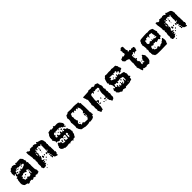

<svg xmlns="http://www.w3.org/2000/svg" viewBox="496 -2491 4441 4441"><g transform="rotate(-45 2717.0 -270.5)"><path d="M398 -185Q382 -202 376 -202Q375 -202 363 -198Q351 -193 354 -186Q356 -181 351.5 -172.5Q347 -164 342 -164Q337 -164 322 -177Q304 -191 275 -192H261Q244 -192 241 -183Q240 -174 229 -174Q220 -174 213 -175Q208 -176 201 -176Q184 -176 184 -170Q184 -165 191 -161Q197 -156 197 -150Q197 -132 169 -125Q159 -122 158 -120L162 -119Q173 -119 173 -110Q173 -106 181.5 -89Q190 -72 190 -66Q190 -52 202 -52Q208 -52 214 -55Q224 -60 232 -52Q240 -44 246 -44.5Q252 -45 252 -53Q252 -61 260.5 -66.5Q269 -72 280 -72Q281 -72 283.5 -71.5Q286 -71 287 -71Q302 -68 301 -62Q301 -58 294 -56Q287 -52 287 -48Q287 -45 306 -45H319Q350 -47 360.5 -58Q371 -69 371 -97Q371 -123 379 -129Q384 -132 386 -132Q395 -132 395 -110Q395 -101 394 -96Q391 -69 396 -69Q398 -69 402 -68Q406 -67 407 -67Q413 -67 414 -116L416 -166ZM227 -387Q227 -397 222 -397Q217 -397 214.5 -389.5Q212 -382 215 -377Q218 -374 205 -359Q197 -349 193.5 -348.5Q190 -348 186 -354Q181 -362 175 -362Q168 -362 168 -343Q168 -323 157 -316Q144 -308 144 -284Q144 -263 156 -263Q161 -263 171 -268Q184 -275 190 -266Q196 -257 203 -257Q213 -257 213 -270Q213 -283 230 -290Q243 -295 249 -295Q261 -295 261 -283Q261 -282 260.5 -280.5Q260 -279 260 -278Q258 -271 258 -269Q259 -267 265 -275Q272 -284 272 -296Q272 -304 280 -310.5Q288 -317 299 -317Q306 -317 306 -310Q306 -307 304 -299.5Q302 -292 302 -289Q302 -284 307 -284Q312 -284 329 -293Q347 -302 354 -300Q362 -298 371 -307Q381 -317 396 -317Q411 -317 416 -333Q421 -348 421 -355Q421 -359 405 -363.5Q389 -368 376 -368Q368 -368 366 -367Q359 -363 349 -369Q338 -376 320 -376Q307 -376 295 -371Q285 -365 278 -376Q272 -386 262 -386Q253 -386 245 -379Q227 -366 227 -387ZM378 -395Q374 -402 361 -402Q351 -402 351 -397Q351 -393 360.5 -388Q370 -383 375 -385Q380 -387 378 -395ZM179 -488Q183 -494 193 -494Q199 -494 212 -491Q225 -488 230 -488Q250 -485 264 -471Q277 -458 282 -458Q286 -458 286 -469Q286 -471 286 -474Q286 -484 287.5 -486.5Q289 -489 298 -490Q314 -492 322 -484Q332 -476 341 -481Q351 -487 398 -487L445 -488L471 -461Q487 -444 491 -436.5Q495 -429 495 -414V-400Q495 -394 503.5 -383Q512 -372 512 -366Q512 -363 511 -361Q499 -328 499 -320Q499 -312 511 -312Q528 -312 520 -290Q516 -276 516 -262Q516 -244 520 -240Q525 -235 520 -216Q518 -208 518 -182Q518 -144 522 -91Q524 -67 535 -50Q545 -35 545 -18Q545 -4 539 -3Q534 -1 536 4Q538 9 541 16Q544 23 543 24Q540 27 520.5 34Q501 41 495 41Q490 41 482 46Q478 50 467 45Q456 40 456 35Q456 32 441 34Q431 35 428.5 38.5Q426 42 426 51Q426 63 424 63Q422 63 414 58Q402 51 395 53Q387 55 381 47Q375 40 368 40Q359 40 349 50Q338 61 321 63Q310 65 306 63Q302 61 298 52Q292 38 281 42Q269 46 251 46Q231 46 225 56Q217 67 199 66Q170 65 170 46Q170 40 160.5 36.5Q151 33 112 26Q103 25 95.5 20Q88 15 85 11Q82 7 76 -2.5Q70 -12 67 -16Q54 -35 54 -77Q54 -89 56 -93Q61 -106 61 -132Q61 -163 67 -169Q77 -181 77 -206Q77 -214 74 -216Q62 -223 75 -227Q79 -228 85 -228Q111 -228 111 -242Q111 -250 102 -264Q96 -274 107 -281Q118 -288 118 -296Q118 -302 125 -302Q131 -302 118 -312L107 -317Q103 -317 95 -307Q86 -298 80 -298Q73 -298 71 -306Q69 -314 74 -320Q79 -326 74 -340Q69 -350 69 -365Q69 -384 77 -399Q86 -417 80 -427Q76 -433 77 -434.5Q78 -436 86 -436Q98 -436 98 -440Q98 -444 110 -450Q122 -455 124 -467Q125 -475 129.5 -477Q134 -479 150 -479Q174 -479 179 -488ZM218 -349Q217 -355 221 -356Q225 -357 241 -356Q265 -355 265 -347Q265 -340 242 -340Q219 -340 218 -349ZM340 -354Q345 -359 353 -357Q361 -355 361 -348Q361 -340 354 -333.5Q347 -327 342 -330Q338 -332 337 -341Q336 -350 340 -354ZM166 -314Q169 -317 179 -317Q196 -317 203 -310Q207 -304 207 -302Q207 -293 182 -293Q163 -293 163 -301Q163 -312 166 -314ZM387 -150Q386 -159 396 -159Q406 -159 406 -148Q406 -142 401.5 -140Q397 -138 392.5 -141Q388 -144 387 -150ZM270 -145Q275 -150 280 -150Q285 -150 289.5 -145.5Q294 -141 294 -136Q294 -125 278 -125H275Q265 -126 263.5 -132Q262 -138 270 -145ZM210 -114Q213 -119 222 -119Q235 -119 239 -110Q240 -108 240 -105Q240 -97 229 -97Q222 -97 215.5 -101Q209 -105 209 -110Q209 -112 210 -114Z M1015 -18Q1002 -5 1022 -5Q1035 -5 1035 -12Q1035 -19 1027.5 -21Q1020 -23 1015 -18ZM801 -260Q799 -261 799 -268Q799 -271 800 -280Q801 -289 801 -293Q801 -303 796 -303Q780 -303 780 -283Q780 -273 782 -266Q788 -241 793 -241Q796 -241 801 -248Q806 -257 801 -260ZM865 -486Q870 -494 879 -494Q882 -494 893 -491.5Q904 -489 910 -489Q927 -487 934 -477Q942 -466 958 -466Q970 -466 972 -468.5Q974 -471 972 -479Q972 -480 971.5 -482Q971 -484 971 -485Q971 -494 980 -494Q986 -494 992 -490.5Q998 -487 998 -483Q998 -482 997.5 -482Q997 -482 997 -481Q996 -479 1000 -477L1007 -476Q1020 -476 1022 -472Q1024 -468 1044 -464Q1069 -460 1090 -449.5Q1111 -439 1115 -428Q1116 -426 1121 -415.5Q1126 -405 1129.5 -395.5Q1133 -386 1133 -379Q1133 -378 1132.5 -376.5Q1132 -375 1132 -374Q1130 -366 1137 -352Q1143 -342 1143 -338.5Q1143 -335 1136 -330Q1130 -326 1130 -321Q1130 -319 1132.5 -313Q1135 -307 1135 -304Q1135 -300 1132 -296Q1127 -287 1135 -282Q1147 -275 1143 -266Q1142 -263 1137 -263Q1130 -263 1128.5 -256.5Q1127 -250 1133 -242Q1139 -234 1134 -224Q1128 -213 1136 -195Q1144 -177 1139 -169Q1138 -168 1138 -156Q1138 -145 1139.5 -113.5Q1141 -82 1141 -73Q1141 -64 1140 -63Q1129 -40 1144 -37Q1152 -35 1153.5 -25.5Q1155 -16 1148 -12Q1146 -11 1146 -4Q1146 -1 1146.5 4.5Q1147 10 1147 12Q1147 20 1142 20Q1139 20 1130.5 26Q1122 32 1122 37Q1122 40 1127 42Q1135 44 1133 56Q1131 69 1116 69Q1106 69 1097 63Q1081 54 1066 51Q1054 49 1050.5 45Q1047 41 1046 32Q1045 12 1035 12Q1032 12 1025 17Q1016 26 1006 24Q996 22 996 6Q996 -2 1000 -5Q1006 -8 995 -20Q985 -32 985 -38Q985 -48 997 -48Q1003 -48 1011 -43Q1023 -35 1029 -39Q1036 -44 1031.5 -51.5Q1027 -59 1017 -59Q1005 -59 1005 -64Q1005 -69 995 -71Q986 -74 986 -78Q986 -87 1005 -87Q1022 -87 1024 -96Q1026 -104 1019 -104Q1011 -104 1002 -111Q993 -118 999 -128Q1004 -137 999 -140Q998 -140 998 -140L996 -141Q990 -141 983 -135Q976 -129 974 -122Q971 -116 968 -116Q958 -116 956 -146Q955 -169 964 -169Q972 -169 984 -161Q995 -153 995 -159Q995 -165 1007 -163Q1020 -160 1032 -175Q1044 -190 1044 -194Q1044 -198 1038 -200Q1030 -202 1028 -192Q1026 -182 1016.5 -184Q1007 -186 1009 -196Q1013 -231 1017 -238Q1020 -242 1015 -251Q1010 -260 1012 -263Q1016 -271 1016 -325Q1016 -342 1015 -345Q1010 -367 1022 -367Q1038 -367 1024 -381Q1018 -387 1013 -387Q1005 -387 999 -375Q994 -363 984 -364Q978 -364 979 -371Q981 -377 976 -377Q974 -377 963.5 -385.5Q953 -394 949 -394Q947 -394 945 -392Q942 -386 923 -388H919Q906 -388 892 -383Q878 -378 878 -373Q878 -372 880 -370Q885 -368 885 -352Q885 -338 881 -335Q880 -334 877.5 -336Q875 -338 872.5 -342Q870 -346 868 -351Q853 -386 845 -386Q844 -386 836 -382Q828 -378 841 -365Q849 -355 849 -348Q849 -337 835 -337Q787 -337 787 -330Q787 -314 803 -325Q812 -331 822 -327Q830 -322 828 -303Q825 -284 832 -275Q839 -267 828 -259Q817 -252 822 -243Q824 -237 824 -234Q824 -226 819.5 -219.5Q815 -213 809 -213Q801 -213 799 -208Q797 -205 802 -204H812Q829 -205 830 -197Q832 -187 825 -180Q817 -172 815 -154Q814 -143 811.5 -139.5Q809 -136 801 -136Q788 -136 788 -117Q788 -94 806 -94Q815 -94 829 -82L844 -70L831 -69Q818 -69 812 -63Q806 -57 796 -63Q777 -74 777 -59Q777 -54 794 -54Q814 -54 814 -41Q814 -35 811 -29Q806 -20 795 -23Q794 -23 792 -23.5Q790 -24 789 -24Q779 -24 779 -17Q779 -6 797 -4Q809 -2 809 8Q809 17 795 16H790Q767 16 767 37Q767 46 749 52.5Q731 59 709 59Q685 59 676 51Q667 44 667 29Q667 14 658 7Q651 1 651 -1.5Q651 -4 658 -9Q667 -14 667 -26Q667 -34 666 -39Q663 -60 663 -80Q663 -116 672 -137Q676 -146 676 -155Q676 -162 673 -173Q669 -189 669 -191Q669 -200 674 -207Q682 -223 682 -227Q682 -233 674 -233Q670 -233 669 -235.5Q668 -238 669 -241.5Q670 -245 669.5 -249.5Q669 -254 667 -256Q662 -263 665 -271Q671 -284 671 -295Q671 -304 668 -305Q662 -307 666 -322V-328Q666 -336 662.5 -345.5Q659 -355 659 -362V-367Q661 -382 657 -386Q650 -393 650 -442Q650 -474 651 -482Q652 -490 657 -490Q658 -490 666 -488Q674 -486 682 -486Q695 -486 700 -475Q707 -457 732 -457Q758 -457 762 -476Q765 -490 777 -490Q784 -490 795 -484Q808 -475 814 -483Q820 -491 828 -491Q835 -491 841 -484Q852 -470 865 -486ZM919 -360Q923 -368 930 -366Q938 -364 938 -348Q938 -336 932 -334H930Q926 -334 922 -340.5Q918 -347 918 -354Q918 -358 919 -360ZM909 -302Q910 -315 913 -318.5Q916 -322 923 -321Q930 -320 931.5 -317Q933 -314 932 -303Q928 -273 915 -273Q913 -273 911 -275Q907 -279 909 -302ZM908 -246Q910 -254 918 -248Q925 -242 920 -235Q917 -231 913 -231.5Q909 -232 907.5 -236Q906 -240 908 -246ZM841 -145Q838 -151 838 -155Q838 -163 843.5 -168.5Q849 -174 856 -174Q869 -174 875 -158Q878 -149 878 -139Q878 -119 869 -119Q861 -119 852 -116Q844 -114 843 -115.5Q842 -117 843 -124Q845 -138 841 -145ZM899 -152Q899 -153 900.5 -157.5Q902 -162 902.5 -163.5Q903 -165 905 -167.5Q907 -170 909.5 -170.5Q912 -171 916 -170Q928 -167 928 -160Q928 -156 920 -146Q908 -134 903 -139Q897 -145 899 -152ZM891 -90Q897 -99 906 -99Q916 -99 916 -90Q916 -81 910 -75Q905 -70 895.5 -70Q886 -70 886 -75Q886 -78 891 -90ZM850 -52Q856 -58 858 -58Q860 -58 865 -52Q875 -38 862 -30Q853 -25 847 -31Q837 -41 850 -52ZM803 59Q800 62 794 62Q788 62 785 59Q782 56 784 53Q786 50 794 50Q802 50 804 53Q806 56 803 59ZM737 102Q737 89 747 89Q757 89 756 100Q755 113 745 113Q737 113 737 102Z M1645 -128Q1642 -143 1638 -148Q1634 -153 1625 -153Q1619 -153 1607 -150Q1600 -148 1598 -133.5Q1596 -119 1596 -65Q1596 -44 1597 -39.5Q1598 -35 1604 -35H1608Q1621 -36 1622 -53Q1623 -63 1625 -65.5Q1627 -68 1632 -67Q1644 -64 1649 -74Q1652 -80 1646 -82Q1644 -82 1633.5 -82Q1623 -82 1619 -86Q1617 -88 1617 -91Q1617 -100 1637 -106Q1644 -108 1645.5 -112Q1647 -116 1645 -128ZM1305 -203Q1305 -209 1295.5 -217.5Q1286 -226 1286 -233Q1286 -243 1278 -243Q1271 -243 1271 -253Q1271 -264 1278 -266Q1284 -268 1285 -276.5Q1286 -285 1280 -291Q1275 -296 1281 -306Q1287 -316 1282 -329Q1276 -342 1286 -348Q1296 -353 1293 -367Q1291 -382 1298 -385Q1306 -390 1320.5 -411Q1335 -432 1337 -443Q1339 -451 1342.5 -453.5Q1346 -456 1356 -456Q1381 -456 1416 -469Q1425 -474 1427 -462Q1430 -449 1458 -449Q1467 -449 1472 -452Q1479 -456 1491 -453Q1504 -450 1504 -460Q1504 -472 1507 -473Q1511 -478 1521 -476Q1531 -474 1532 -467Q1535 -456 1562 -455H1574Q1585 -455 1597 -456.5Q1609 -458 1615 -458Q1628 -458 1647 -453Q1669 -447 1677.5 -440.5Q1686 -434 1707 -407Q1727 -382 1731.5 -372Q1736 -362 1736 -346Q1736 -307 1714 -307Q1702 -307 1711 -299Q1714 -295 1721 -292Q1735 -285 1735 -279Q1735 -274 1722 -271Q1717 -270 1710 -270Q1697 -270 1697 -284Q1697 -296 1689 -296Q1648 -300 1648 -315Q1648 -324 1643.5 -330Q1639 -336 1633 -336Q1630 -336 1627 -333Q1613 -319 1613 -336Q1613 -343 1604.5 -349Q1596 -355 1588 -355Q1583 -355 1580 -352Q1578 -350 1573 -350Q1568 -350 1557.5 -352.5Q1547 -355 1543 -355Q1539 -355 1538 -354Q1532 -350 1472 -350Q1431 -350 1422.5 -349Q1414 -348 1414 -342Q1414 -329 1408 -327Q1406 -326 1402 -326Q1387 -324 1387 -318Q1387 -312 1400 -308Q1415 -303 1415 -295Q1415 -289 1404 -287Q1392 -286 1394 -277Q1396 -268 1390 -268Q1385 -268 1385 -259Q1385 -247 1393 -237Q1400 -228 1416 -228Q1425 -228 1427 -231Q1429 -234 1429 -248Q1429 -262 1431.5 -265Q1434 -268 1447 -268Q1460 -268 1462 -266Q1464 -264 1462 -254Q1461 -251 1461 -246Q1461 -229 1498 -229Q1515 -229 1519 -230Q1523 -231 1523 -237V-243Q1521 -258 1533 -270Q1555 -293 1553 -277Q1552 -273 1558 -249Q1564 -228 1573 -228Q1581 -228 1587 -243Q1593 -258 1600 -258Q1606 -258 1606 -249Q1606 -248 1605.5 -246Q1605 -244 1605 -243Q1602 -228 1611 -227Q1614 -226 1620 -226Q1637 -226 1637 -238Q1637 -246 1629 -251Q1623 -255 1623 -259Q1623 -267 1642 -267H1648Q1665 -266 1670 -250Q1676 -232 1681.5 -227.5Q1687 -223 1703 -223Q1716 -223 1719.5 -220Q1723 -217 1723 -207V-200Q1723 -187 1731 -181Q1750 -162 1750 -130Q1750 -128 1749.5 -125Q1749 -122 1749 -121Q1746 -103 1755 -97Q1764 -90 1756 -81Q1749 -73 1743 -54.5Q1737 -36 1737 -23Q1737 -22 1737.5 -20Q1738 -18 1738 -17Q1741 -4 1729 0Q1717 5 1717 15Q1717 24 1704 43Q1691 59 1683 59Q1682 59 1680 58.5Q1678 58 1677 58Q1674 57 1667 57Q1640 57 1633 77Q1629 89 1623 89Q1618 89 1612 77Q1608 69 1602.5 66.5Q1597 64 1581 64H1564Q1542 64 1533 75Q1517 94 1511 74Q1507 63 1492 67Q1469 72 1457 72Q1438 72 1428 77Q1426 78 1420 78Q1416 78 1405.5 76Q1395 74 1390 74Q1387 74 1381 76Q1370 81 1356 65Q1343 50 1335 50Q1331 50 1328 55Q1324 61 1317.5 59.5Q1311 58 1309 50Q1307 39 1297 37Q1287 33 1279 21.5Q1271 10 1271 -2Q1271 -18 1265 -24Q1259 -32 1264 -33Q1268 -34 1279 -41Q1288 -48 1282 -61Q1278 -70 1279 -73Q1280 -76 1289 -79Q1301 -84 1299 -91Q1297 -96 1304 -110Q1311 -124 1328 -124Q1341 -124 1349 -117Q1357 -110 1357 -100Q1357 -99 1356.5 -97Q1356 -95 1356 -94Q1353 -84 1360 -85Q1365 -87 1370 -92Q1376 -100 1382 -100Q1396 -100 1396 -67Q1396 -46 1399 -41Q1403 -36 1437 -32Q1461 -30 1462 -30Q1473 -30 1476 -37Q1480 -46 1471 -55Q1463 -64 1473 -76Q1486 -94 1492 -88L1494 -82Q1494 -74 1498 -74Q1505 -74 1505.5 -65.5Q1506 -57 1499 -55Q1491 -52 1491 -49Q1491 -41 1531 -39L1566 -37V-57Q1566 -76 1572 -88Q1576 -95 1576 -109Q1576 -120 1575 -126Q1571 -153 1562 -153Q1560 -153 1550.5 -151Q1541 -149 1533 -149Q1520 -149 1515.5 -145.5Q1511 -142 1504 -126Q1495 -104 1487 -104Q1485 -104 1485 -108Q1485 -113 1486 -116Q1489 -128 1479 -131Q1469 -133 1469 -143Q1469 -151 1437 -151Q1407 -151 1407 -146Q1407 -139 1401 -135Q1397 -133 1392 -133Q1381 -133 1369 -138.5Q1357 -144 1356 -150Q1354 -160 1330 -156Q1325 -155 1317 -155Q1303 -155 1303 -161Q1303 -164 1308 -168Q1312 -171 1313.5 -177Q1315 -183 1314 -188Q1313 -193 1310 -193Q1305 -193 1305 -203ZM1541 -329Q1541 -339 1557 -339Q1568 -339 1568 -329Q1568 -323 1554.5 -322.5Q1541 -322 1541 -329ZM1450 -330Q1455 -337 1462 -337Q1469 -337 1469 -330Q1469 -324 1463 -321.5Q1457 -319 1450 -321Q1444 -322 1450 -330ZM1585 -297Q1584 -300 1586.5 -302.5Q1589 -305 1593.5 -307Q1598 -309 1601.5 -310Q1605 -311 1607 -312Q1611 -310 1615 -309Q1620 -307 1622 -302Q1624 -297 1622 -292.5Q1620 -288 1616 -288Q1610 -288 1606 -280Q1604 -272 1599 -273Q1594 -274 1591 -282Q1590 -284 1587.5 -290Q1585 -296 1585 -297ZM1492 -299Q1493 -302 1507 -302Q1518 -302 1518 -295Q1518 -286 1502 -284Q1492 -283 1489 -288Q1486 -293 1492 -299ZM1426 -111Q1442 -122 1451 -108Q1455 -100 1445 -90Q1434 -79 1434 -65Q1434 -46 1427 -46Q1424 -46 1422 -50Q1417 -57 1417 -80V-90Q1417 -105 1426 -111ZM1521 -112Q1536 -122 1544 -111Q1550 -104 1546 -99Q1542 -94 1531 -94Q1515 -94 1515 -103Q1515 -108 1521 -112Z M2077 -374V-390H2044Q2017 -390 2012 -388Q2007 -386 2007 -376Q2007 -366 2001 -358Q1994 -351 1988 -333Q1982 -317 1990 -308Q1996 -300 1996 -293Q1996 -286 1993 -273Q1990 -261 1990 -250Q1990 -231 1998 -220Q2001 -215 2001 -210Q2001 -208 2000.5 -203Q2000 -198 2000 -196Q2000 -188 2007 -184Q2017 -178 2017 -168Q2017 -152 2002 -149Q1994 -148 1989 -136Q1984 -124 1982 -122Q1978 -116 1978 -101Q1978 -83 1990 -81Q2012 -76 2012 -50Q2012 -40 2018 -37Q2024 -34 2031 -41Q2051 -57 2073 -57Q2074 -57 2076 -56H2077Q2082 -54 2082 -43Q2082 -35 2086 -32.5Q2090 -30 2105 -28Q2144 -25 2169 -25H2211V-40Q2211 -55 2226 -60Q2240 -65 2240 -70Q2240 -74 2230 -79Q2220 -84 2222.5 -90.5Q2225 -97 2236 -97Q2244 -97 2246.5 -101Q2249 -105 2249 -120Q2250 -135 2248 -139.5Q2246 -144 2241 -143Q2233 -141 2235 -132Q2237 -124 2228.5 -120.5Q2220 -117 2214 -123Q2208 -128 2214 -134Q2219 -139 2217 -156Q2217 -157 2216.5 -159.5Q2216 -162 2216 -163Q2216 -177 2225 -177Q2228 -177 2235 -172Q2251 -157 2251 -174Q2251 -184 2236 -189Q2220 -195 2220 -207Q2220 -213 2226 -213Q2227 -213 2230 -212H2231Q2240 -212 2249.5 -230Q2259 -248 2259 -263Q2259 -269 2258 -272Q2255 -287 2255 -295Q2255 -302 2256 -305Q2257 -309 2257 -317Q2257 -328 2250 -339Q2239 -356 2233 -376Q2232 -382 2226 -382Q2221 -382 2217 -377.5Q2213 -373 2213 -367Q2213 -354 2204 -353Q2201 -353 2199 -353Q2197 -353 2196.5 -355Q2196 -357 2196 -358.5Q2196 -360 2196.5 -363.5Q2197 -367 2197 -369Q2197 -387 2179 -387Q2165 -387 2161 -372Q2158 -359 2150 -359Q2142 -359 2135 -372Q2126 -387 2119 -387H2108Q2104 -387 2100 -373Q2097 -357 2087 -357Q2077 -357 2077 -374ZM1965 -453Q1974 -468 1995 -468Q2003 -468 2007 -467Q2021 -463 2097 -463Q2152 -463 2154 -466Q2156 -468 2173 -468H2185Q2233 -465 2244 -465Q2260 -465 2271 -461.5Q2282 -458 2289 -458Q2290 -458 2294 -458.5Q2298 -459 2300 -459Q2310 -461 2312 -461Q2320 -461 2323 -446Q2326 -433 2327 -428Q2328 -423 2330 -418.5Q2332 -414 2334 -413Q2336 -412 2340 -412Q2349 -412 2352 -404.5Q2355 -397 2350 -390Q2347 -387 2347 -378Q2347 -369 2350 -354Q2355 -327 2355 -275V-203Q2356 -188 2356 -167Q2356 -156 2354.5 -143.5Q2353 -131 2353 -127Q2353 -115 2360 -96Q2366 -81 2366 -75Q2366 -70 2363 -64Q2358 -54 2364 -45Q2370 -36 2370 -30Q2370 -20 2355 -20Q2343 -20 2337.5 -14.5Q2332 -9 2331 5Q2328 30 2310 30Q2299 30 2292 39Q2285 49 2271 47H2267Q2253 47 2233 52Q2216 57 2212 57Q2207 57 2204 52Q2201 45 2186 45Q2177 45 2174 49Q2172 53 2147 57Q2122 61 2099 61Q2092 61 2075.5 60.5Q2059 60 2053 60Q2032 60 2025 55Q2019 49 1978 45Q1955 42 1945 39Q1935 36 1932 33.5Q1929 31 1922.5 21.5Q1916 12 1908 3Q1889 -19 1886 -39Q1884 -59 1878 -59Q1875 -59 1874 -64Q1873 -69 1874.5 -74.5Q1876 -80 1879 -82Q1882 -84 1882 -107Q1882 -122 1881 -146Q1880 -170 1878.5 -188.5Q1877 -207 1877 -208Q1877 -217 1874 -227Q1871 -237 1871 -241Q1871 -249 1877 -259Q1890 -283 1890 -326Q1890 -349 1885 -358Q1880 -368 1880 -372Q1880 -379 1893 -399Q1906 -420 1909 -428Q1913 -437 1917 -439.5Q1921 -442 1935 -442Q1958 -442 1965 -453ZM2008 -103Q2007 -110 2008.5 -112Q2010 -114 2018 -113Q2030 -112 2030 -101Q2030 -92 2020 -92Q2010 -92 2008 -103Z M2675 -481Q2677 -486 2685 -486Q2691 -486 2726 -481Q2736 -479 2750 -479Q2760 -479 2762 -481Q2767 -486 2788 -486Q2808 -486 2814 -473Q2819 -462 2829 -462Q2837 -462 2843 -463Q2862 -465 2874 -474Q2880 -480 2885 -480Q2887 -480 2905 -472Q2927 -461 2940 -459Q2959 -455 2959 -411Q2959 -398 2969 -378Q2981 -356 2981 -330Q2981 -314 2975 -305Q2971 -300 2971 -284Q2971 -250 2982 -245Q2988 -243 2988 -234Q2988 -225 2983 -220Q2976 -213 2976 -195Q2976 -179 2982 -170Q2987 -162 2987 -156Q2987 -155 2983 -139Q2980 -128 2980 -122Q2980 -116 2985 -99Q2990 -87 2990 -78Q2990 -71 2985 -61Q2979 -47 2979 -30Q2979 -18 2980 -10Q2981 -2 2981 10Q2981 26 2975 30Q2972 32 2964 46Q2956 60 2947 60Q2935 60 2927 68Q2921 74 2915 74Q2903 74 2896 50Q2889 27 2874 15Q2862 5 2861 2Q2860 -1 2866 -7Q2871 -11 2871 -17Q2871 -22 2866 -26Q2861 -30 2856 -30Q2847 -30 2852 -40Q2857 -48 2864 -49Q2874 -50 2874 -60Q2874 -66 2871.5 -67.5Q2869 -69 2858 -69H2841H2838Q2822 -69 2809 -75Q2796 -81 2796 -88Q2796 -99 2815 -99Q2822 -99 2826 -95Q2832 -89 2841 -89Q2862 -89 2862 -105Q2862 -109 2859 -115Q2852 -126 2859 -127Q2864 -128 2864 -152Q2864 -174 2860 -185Q2858 -191 2858 -201Q2858 -263 2871 -291Q2875 -300 2873 -310Q2870 -316 2883 -326Q2896 -335 2892 -353Q2890 -369 2883.5 -375.5Q2877 -382 2864 -382Q2863 -382 2859.5 -381.5Q2856 -381 2854 -381Q2852 -381 2847.5 -380.5Q2843 -380 2841 -380Q2828 -380 2822 -383Q2810 -388 2801 -381Q2791 -373 2781 -373Q2771 -373 2765 -380Q2759 -387 2753 -387Q2745 -387 2742 -373Q2740 -363 2732.5 -353Q2725 -343 2720 -343Q2718 -343 2717 -344Q2713 -348 2713 -366V-385L2693 -383Q2677 -383 2665 -377Q2658 -373 2650.5 -358Q2643 -343 2643 -333Q2643 -331 2643.5 -328Q2644 -325 2644 -322Q2644 -309 2633 -230Q2632 -225 2632 -215Q2632 -179 2657 -179Q2669 -179 2681 -174Q2690 -168 2690 -156Q2690 -145 2681 -139Q2671 -135 2669 -124Q2666 -114 2652 -114Q2641 -114 2641 -121Q2641 -128 2646 -131Q2648 -133 2648 -137Q2648 -145 2643 -158.5Q2638 -172 2634 -172Q2627 -172 2627 -142Q2627 -125 2631 -121Q2636 -115 2631 -112Q2626 -109 2628 -96Q2632 -85 2625 -74Q2619 -64 2625 -60Q2628 -58 2628 -46Q2628 -15 2617 16Q2611 32 2611 45Q2611 63 2596 63Q2591 63 2588 62Q2578 60 2567 69Q2555 79 2551 79Q2544 79 2535 63Q2524 45 2523 31Q2523 26 2510 11Q2498 -4 2505 -10Q2512 -16 2512 -36Q2512 -55 2506 -75Q2501 -95 2507 -105Q2510 -111 2510 -127Q2510 -164 2499 -186Q2492 -200 2502 -209Q2509 -216 2509 -229Q2509 -245 2514 -288Q2520 -327 2520 -337Q2520 -345 2512 -355Q2503 -366 2503 -375Q2505 -385 2494 -407Q2479 -439 2479 -448Q2479 -459 2494 -461.5Q2509 -464 2558 -464Q2670 -464 2675 -481ZM2817 -321Q2820 -326 2828 -326.5Q2836 -327 2844 -323Q2850 -319 2847.5 -311Q2845 -303 2838 -303Q2830 -303 2822 -310Q2814 -317 2817 -321ZM2754 -169Q2775 -181 2775 -166Q2775 -157 2770 -149.5Q2765 -142 2760 -142H2758Q2748 -145 2748 -158Q2748 -166 2754 -169ZM2650 -91Q2660 -96 2669 -96Q2690 -96 2690 -82Q2690 -79 2689 -77Q2686 -70 2677 -70Q2673 -70 2663.5 -72Q2654 -74 2650 -74Q2636 -74 2636 -79Q2636 -84 2650 -91ZM2747 -57Q2749 -63 2751.5 -63.5Q2754 -64 2762 -61Q2770 -58 2770 -48Q2770 -35 2760 -35Q2752 -35 2748 -42Q2744 -49 2747 -57ZM2803 -47Q2804 -51 2805 -52.5Q2806 -54 2808 -54Q2810 -54 2812.5 -53.5Q2815 -53 2820 -50Q2830 -44 2830 -39Q2830 -30 2815 -30Q2804 -30 2801.5 -33Q2799 -36 2803 -47Z M3482 23Q3487 23 3488.5 11.5Q3490 0 3482 0Q3474 0 3476 11.5Q3478 23 3482 23ZM3325 -156Q3313 -163 3304 -156Q3299 -152 3299 -148Q3299 -146 3302 -141Q3305 -136 3305 -134Q3305 -130 3299 -126Q3284 -115 3276 -126Q3270 -133 3276 -140Q3279 -144 3279 -147Q3279 -151 3267 -151Q3262 -151 3248 -150Q3234 -149 3229 -149Q3218 -149 3215 -153Q3211 -159 3204 -159Q3197 -159 3200 -146Q3203 -134 3193 -120Q3186 -110 3186 -106Q3186 -102 3192 -92Q3200 -77 3211 -75Q3219 -74 3221.5 -78.5Q3224 -83 3217 -87Q3209 -91 3221 -100Q3226 -104 3232 -104Q3239 -104 3244.5 -99Q3250 -94 3250 -88Q3250 -85 3248 -83Q3241 -72 3241 -56Q3241 -43 3246 -42Q3256 -38 3261.5 -39.5Q3267 -41 3266 -48V-54Q3266 -63 3269 -66Q3272 -69 3281 -69Q3294 -69 3295 -66.5Q3296 -64 3290 -54Q3287 -50 3287 -46Q3287 -39 3305 -33Q3312 -31 3314.5 -33Q3317 -35 3319 -43Q3320 -52 3324 -63Q3326 -69 3336 -69Q3350 -69 3353 -61Q3355 -55 3357 -55Q3359 -55 3365 -61Q3375 -69 3385 -69Q3395 -69 3395 -62Q3395 -55 3388 -50Q3381 -45 3372 -45H3368Q3362 -46 3359.5 -46.5Q3357 -47 3356.5 -45.5Q3356 -44 3357 -41.5Q3358 -39 3361 -34Q3366 -25 3375 -25Q3381 -25 3398 -31Q3415 -36 3421 -59Q3427 -83 3427 -89Q3427 -94 3436 -101Q3445 -106 3453 -98Q3458 -93 3458 -91Q3458 -89 3451 -85Q3444 -81 3443.5 -76.5Q3443 -72 3448 -58Q3454 -37 3460 -37Q3468 -37 3471 -69Q3473 -91 3473 -104Q3473 -108 3472.5 -115.5Q3472 -123 3472 -125Q3470 -141 3468 -144.5Q3466 -148 3459 -148H3453Q3438 -146 3433 -153Q3427 -160 3395 -160Q3366 -160 3352 -154Q3338 -148 3325 -156ZM3128 -368Q3127 -373 3135 -387.5Q3143 -402 3143 -404Q3142 -416 3157 -422Q3173 -428 3175 -436Q3177 -444 3187 -451Q3197 -458 3205 -458Q3208 -458 3210 -457Q3220 -452 3252 -452Q3277 -452 3295 -456Q3299 -458 3316 -458Q3336 -458 3346 -456Q3370 -454 3373 -454Q3386 -454 3392 -459Q3403 -466 3410 -463Q3435 -453 3484 -453Q3486 -453 3488 -454H3491Q3498 -457 3515 -454Q3527 -452 3531 -448.5Q3535 -445 3537 -437Q3541 -424 3551 -416Q3561 -408 3560 -388V-382Q3560 -366 3568 -358Q3577 -349 3581 -328Q3582 -322 3582 -315Q3582 -307 3570 -300Q3556 -293 3544 -293Q3534 -293 3529 -280Q3526 -268 3519 -268Q3518 -268 3514 -267.5Q3510 -267 3504 -266Q3498 -265 3494 -265Q3480 -263 3477.5 -264.5Q3475 -266 3475 -275Q3475 -289 3482 -291Q3489 -294 3489 -305Q3489 -317 3482 -320Q3481 -321 3478 -321Q3473 -321 3460.5 -315Q3448 -309 3444 -309H3442Q3436 -312 3436 -320Q3436 -332 3445 -338Q3452 -342 3451 -344.5Q3450 -347 3441 -355L3428 -366L3414 -356Q3400 -345 3389 -352Q3374 -358 3363 -355Q3354 -353 3353 -350.5Q3352 -348 3358 -340Q3368 -322 3353 -322Q3347 -322 3345 -336Q3344 -346 3340 -348Q3336 -350 3316 -351Q3307 -351 3293.5 -352Q3280 -353 3279 -353H3251Q3232 -351 3232 -344Q3232 -338 3245 -335Q3257 -332 3256 -321Q3255 -310 3241 -311Q3227 -311 3223 -300Q3217 -289 3220 -281Q3222 -275 3245.5 -264Q3269 -253 3280 -253Q3291 -253 3296 -240Q3300 -229 3308 -229Q3318 -229 3330 -245Q3340 -263 3352 -263Q3360 -263 3360 -252Q3360 -250 3360 -247Q3360 -242 3360 -240Q3360 -238 3362 -236.5Q3364 -235 3368 -235Q3379 -235 3383 -265Q3389 -299 3397 -299Q3401 -299 3405 -295Q3412 -288 3404 -276Q3399 -268 3399 -265Q3399 -259 3413 -259Q3417 -259 3435 -261Q3440 -262 3449 -262Q3467 -262 3467 -256Q3467 -251 3459 -246Q3450 -240 3452.5 -234.5Q3455 -229 3466 -229Q3484 -229 3519.5 -221.5Q3555 -214 3563 -209Q3574 -202 3572 -187Q3570 -173 3574 -171Q3579 -169 3579 -160Q3579 -151 3586 -144Q3590 -139 3590 -133Q3590 -125 3586 -109Q3580 -87 3580 -78Q3580 -69 3594 -55Q3608 -39 3608 -36Q3608 -31 3591 -29Q3578 -28 3574.5 -25Q3571 -22 3571 -12Q3570 21 3568 28Q3566 35 3557 35Q3548 35 3541 40Q3534 45 3524 45Q3512 45 3502 53Q3494 62 3423 62Q3374 62 3363 64Q3352 66 3348 74Q3341 88 3336 88Q3334 88 3324 80Q3312 68 3299 74Q3287 80 3279 68Q3271 57 3267 63Q3263 68 3246 76.5Q3229 85 3222 85Q3214 85 3199 70Q3186 55 3164 52Q3142 49 3142 40Q3142 32 3136 26Q3130 20 3122 20Q3110 20 3110 3Q3110 -2 3113 -7Q3119 -14 3108 -32Q3098 -48 3098 -63Q3098 -74 3104 -77Q3112 -79 3112 -94Q3112 -110 3115 -113Q3117 -117 3121 -116.5Q3125 -116 3128.5 -112Q3132 -108 3132 -103Q3132 -94 3146 -94Q3157 -94 3168 -100Q3174 -103 3175 -104Q3176 -105 3175 -107Q3174 -109 3170 -114Q3163 -121 3163 -133Q3163 -140 3164 -144Q3165 -149 3165 -156Q3165 -169 3151 -193Q3150 -195 3146.5 -204Q3143 -213 3139.5 -217.5Q3136 -222 3129 -224Q3118 -227 3118 -241Q3118 -249 3122 -257Q3125 -263 3125 -270Q3125 -288 3115 -288Q3107 -288 3105 -293.5Q3103 -299 3110 -303Q3115 -306 3115 -319Q3115 -325 3121.5 -344Q3128 -363 3128 -368ZM3384 -140Q3390 -147 3395 -147Q3402 -147 3404 -132Q3405 -120 3395 -114Q3389 -111 3385 -111Q3375 -111 3375 -121Q3375 -130 3384 -140ZM3327 -99Q3343 -106 3350 -98Q3353 -93 3353 -91Q3353 -84 3332 -84Q3316 -84 3316 -90Q3316 -95 3327 -99ZM3303 -273Q3300 -271 3294 -271Q3283 -271 3283 -282Q3283 -292 3294 -292H3297Q3307 -291 3309 -284Q3311 -277 3303 -273Z M3897 64Q3897 57 3889.5 47Q3882 37 3882 31Q3882 18 3872.5 -13Q3863 -44 3856 -54Q3849 -64 3848.5 -68Q3848 -72 3854 -81Q3862 -94 3857 -105Q3853 -117 3857 -130Q3859 -134 3859 -151Q3859 -162 3862 -179Q3865 -194 3865 -202Q3865 -208 3862 -213Q3857 -218 3859 -235Q3864 -258 3864 -309Q3864 -326 3863 -331Q3862 -340 3859.5 -341Q3857 -342 3851 -338Q3842 -332 3832 -344Q3822 -357 3794 -357Q3764 -358 3758 -360Q3752 -362 3747 -373Q3741 -386 3730 -392Q3720 -396 3720 -407Q3720 -415 3721 -421Q3724 -463 3736 -463L3737 -462Q3738 -462 3739 -462H3743Q3752 -462 3763.5 -466.5Q3775 -471 3779 -477Q3783 -483 3792 -483Q3807 -483 3810 -473Q3813 -464 3821 -464Q3828 -464 3841.5 -472.5Q3855 -481 3857 -481Q3858 -481 3858 -480Q3862 -478 3869 -483Q3874 -488 3874 -502Q3874 -527 3865 -534Q3860 -537 3866 -548Q3871 -556 3871 -567Q3871 -578 3866 -580Q3863 -582 3863 -587Q3863 -590 3864 -595Q3865 -600 3865 -603Q3865 -608 3862 -610Q3858 -612 3857.5 -615Q3857 -618 3860 -620Q3863 -622 3869 -622Q3881 -622 3885 -631Q3887 -638 3899 -648Q3906 -654 3917 -654Q3928 -654 3948 -647Q3956 -644 3958.5 -638.5Q3961 -633 3961 -617V-595Q3961 -588 3960.5 -577Q3960 -566 3960 -562Q3960 -527 3971 -520Q3980 -514 3980 -502Q3980 -494 3973 -491Q3966 -489 3966 -481.5Q3966 -474 3974 -468Q3982 -462 3999 -471L4016 -480L4026 -467Q4035 -455 4042 -455Q4048 -455 4054 -464Q4061 -474 4068 -474Q4074 -474 4079 -466Q4083 -458 4104 -464Q4125 -470 4132 -461Q4139 -452 4139 -441Q4139 -436 4143 -429Q4147 -422 4147 -419Q4147 -415 4143 -410Q4134 -399 4134 -396Q4134 -390 4129 -373L4124 -354L4098 -355H4076Q4060 -355 4060 -351Q4060 -350 4060 -350L4061 -348Q4063 -339 4057 -334Q4050 -328 4042 -336Q4034 -344 4042 -348Q4050 -351 4050 -362Q4050 -370 4045.5 -377Q4041 -384 4035 -384Q4026 -384 4023 -370Q4021 -360 4016.5 -357.5Q4012 -355 3994 -354L3968 -352L3964 -319Q3962 -299 3962 -295Q3962 -283 3966 -277Q3973 -268 3973 -252Q3973 -239 3976 -236Q3979 -233 3991 -231Q4008 -229 4008 -221Q4008 -215 3991 -209Q3979 -205 3975.5 -200Q3972 -195 3971 -177Q3969 -159 3969 -158Q3969 -151 3972 -149Q3975 -147 3984 -147Q3996 -147 3996 -130Q3996 -114 4001 -109Q4006 -104 3999 -92Q3989 -74 3989 -52Q3989 -36 3995 -33Q3996 -32 4000 -32Q4007 -32 4015 -39Q4023 -46 4027 -55Q4030 -65 4038 -52Q4045 -38 4061 -38Q4070 -38 4071.5 -39Q4073 -40 4070 -45Q4064 -52 4067 -69Q4071 -86 4061 -92Q4056 -94 4056 -97Q4056 -100 4063.5 -103.5Q4071 -107 4076 -107Q4085 -107 4084 -125V-134Q4084 -141 4086.5 -143Q4089 -145 4100 -147Q4111 -148 4114 -151Q4117 -154 4118 -164Q4120 -180 4125 -185Q4130 -191 4138 -191Q4151 -191 4154 -180Q4156 -173 4175 -150Q4190 -134 4190 -127Q4190 -125 4188 -117Q4183 -102 4188 -96Q4190 -94 4190 -78Q4190 -60 4189 -48Q4183 23 4149 43Q4134 51 4129 62Q4124 71 4117 71Q4113 71 4099 64Q4089 59 4072 59Q4040 59 4029 70Q4020 78 4004 70Q3994 66 3978.5 65.5Q3963 65 3953 57Q3942 47 3936 47Q3930 47 3926 61Q3921 76 3908 76Q3897 76 3897 64ZM3981 -317Q3981 -327 3989 -325Q3996 -323 3998 -314Q4001 -299 3993 -296Q3989 -295 3986 -300Q3981 -310 3981 -317ZM4020 -100Q4020 -106 4029 -106Q4036 -106 4043 -103Q4050 -100 4050 -96Q4050 -92 4042 -91Q4020 -86 4020 -100Z M4628 -398Q4601 -402 4591 -405Q4590 -405 4588 -406H4586Q4574 -406 4566 -382Q4555 -350 4544 -350H4543Q4538 -354 4541 -378Q4542 -383 4542 -391Q4542 -402 4536 -402Q4533 -402 4520 -394Q4509 -386 4496 -392Q4475 -401 4475 -391Q4475 -386 4463 -370Q4455 -359 4444 -359Q4435 -359 4435 -370Q4435 -377 4431 -377Q4422 -377 4416 -361Q4410 -346 4415 -340Q4420 -334 4414 -328Q4407 -323 4407 -301Q4407 -258 4448 -256Q4468 -256 4470 -268Q4473 -282 4488 -282Q4500 -282 4510 -271Q4520 -259 4527 -259Q4533 -259 4542 -268Q4551 -278 4545 -284Q4531 -298 4547 -298Q4554 -298 4554 -286Q4554 -273 4563 -266Q4570 -260 4574 -260Q4578 -260 4589 -266L4604 -275L4615 -262Q4624 -250 4634 -250Q4637 -250 4653 -252Q4672 -254 4676.5 -257Q4681 -260 4681 -268Q4681 -276 4678 -278Q4675 -280 4662 -279H4658Q4643 -279 4643 -284Q4643 -288 4652 -291Q4676 -299 4669 -312Q4652 -344 4654 -377L4656 -395ZM4684 40Q4662 40 4602 42Q4542 44 4522 44Q4479 44 4446 43Q4388 43 4378 35Q4371 30 4364 30Q4346 31 4346 20Q4346 10 4329 -9Q4312 -28 4316 -35Q4320 -43 4315 -48Q4309 -55 4315 -67Q4320 -78 4315 -83Q4308 -90 4308 -117Q4308 -132 4312 -138Q4319 -148 4319 -169Q4319 -190 4312 -197Q4306 -201 4306 -203.5Q4306 -206 4313 -213Q4322 -222 4318 -239Q4317 -245 4315 -267Q4313 -289 4310 -309Q4307 -329 4303 -333Q4295 -342 4302 -344Q4310 -347 4310 -373Q4310 -400 4321 -407Q4331 -413 4331 -425Q4331 -436 4344 -449Q4356 -460 4382.5 -464Q4409 -468 4487 -472Q4549 -475 4566 -475Q4575 -475 4590 -471Q4609 -465 4615 -471Q4618 -474 4637 -474Q4684 -474 4697 -465Q4708 -457 4722 -454Q4733 -451 4737.5 -446.5Q4742 -442 4744 -429Q4759 -354 4768 -345Q4773 -340 4772 -331.5Q4771 -323 4765 -318Q4758 -312 4758 -301Q4758 -290 4763 -283Q4768 -274 4761 -267Q4756 -260 4756 -250Q4756 -246 4758 -228Q4760 -208 4760 -202Q4760 -199 4760 -196L4759 -193Q4757 -189 4743 -189Q4731 -189 4722 -181Q4713 -173 4713 -163Q4713 -154 4699 -154Q4685 -154 4680 -169Q4676 -179 4672 -181Q4668 -183 4657 -181Q4647 -179 4633 -171.5Q4619 -164 4604 -163Q4589 -162 4585 -164Q4581 -166 4580 -174Q4578 -192 4570 -192Q4565 -192 4559 -186Q4549 -176 4539 -183Q4531 -188 4523 -188Q4514 -188 4506 -176Q4499 -164 4484 -164Q4471 -164 4462 -174Q4454 -183 4446 -183Q4436 -183 4424 -170Q4410 -156 4410 -118V-107Q4410 -103 4410.5 -101.5Q4411 -100 4412.5 -101Q4414 -102 4418 -105Q4426 -111 4433 -102Q4439 -92 4435 -88Q4430 -84 4433.5 -77Q4437 -70 4444 -70Q4451 -70 4473 -59L4494 -49L4511 -62Q4528 -74 4538 -74Q4551 -74 4554 -55Q4556 -44 4559 -40.5Q4562 -37 4572 -36Q4588 -35 4599 -47Q4609 -60 4629 -60Q4665 -60 4673 -82Q4678 -94 4690 -94Q4702 -94 4710 -108Q4715 -116 4725.5 -126Q4736 -136 4745 -136Q4751 -136 4755 -132Q4762 -125 4759 -109Q4757 -92 4761 -88Q4765 -83 4765 -67Q4765 -26 4751 -6Q4738 13 4736 26L4733 40ZM4480 -120Q4490 -120 4490 -104Q4490 -89 4482 -89Q4475 -89 4472 -96.5Q4469 -104 4472 -112Q4475 -120 4480 -120Z M5242 -18Q5229 -5 5249 -5Q5262 -5 5262 -12Q5262 -19 5254.5 -21Q5247 -23 5242 -18ZM5028 -260Q5026 -261 5026 -268Q5026 -271 5027 -280Q5028 -289 5028 -293Q5028 -303 5023 -303Q5007 -303 5007 -283Q5007 -273 5009 -266Q5015 -241 5020 -241Q5023 -241 5028 -248Q5033 -257 5028 -260ZM5092 -486Q5097 -494 5106 -494Q5109 -494 5120 -491.5Q5131 -489 5137 -489Q5154 -487 5161 -477Q5169 -466 5185 -466Q5197 -466 5199 -468.5Q5201 -471 5199 -479Q5199 -480 5198.5 -482Q5198 -484 5198 -485Q5198 -494 5207 -494Q5213 -494 5219 -490.5Q5225 -487 5225 -483Q5225 -482 5224.5 -482Q5224 -482 5224 -481Q5223 -479 5227 -477L5234 -476Q5247 -476 5249 -472Q5251 -468 5271 -464Q5296 -460 5317 -449.5Q5338 -439 5342 -428Q5343 -426 5348 -415.5Q5353 -405 5356.5 -395.5Q5360 -386 5360 -379Q5360 -378 5359.5 -376.5Q5359 -375 5359 -374Q5357 -366 5364 -352Q5370 -342 5370 -338.5Q5370 -335 5363 -330Q5357 -326 5357 -321Q5357 -319 5359.5 -313Q5362 -307 5362 -304Q5362 -300 5359 -296Q5354 -287 5362 -282Q5374 -275 5370 -266Q5369 -263 5364 -263Q5357 -263 5355.5 -256.5Q5354 -250 5360 -242Q5366 -234 5361 -224Q5355 -213 5363 -195Q5371 -177 5366 -169Q5365 -168 5365 -156Q5365 -145 5366.5 -113.5Q5368 -82 5368 -73Q5368 -64 5367 -63Q5356 -40 5371 -37Q5379 -35 5380.5 -25.5Q5382 -16 5375 -12Q5373 -11 5373 -4Q5373 -1 5373.5 4.5Q5374 10 5374 12Q5374 20 5369 20Q5366 20 5357.5 26Q5349 32 5349 37Q5349 40 5354 42Q5362 44 5360 56Q5358 69 5343 69Q5333 69 5324 63Q5308 54 5293 51Q5281 49 5277.5 45Q5274 41 5273 32Q5272 12 5262 12Q5259 12 5252 17Q5243 26 5233 24Q5223 22 5223 6Q5223 -2 5227 -5Q5233 -8 5222 -20Q5212 -32 5212 -38Q5212 -48 5224 -48Q5230 -48 5238 -43Q5250 -35 5256 -39Q5263 -44 5258.5 -51.5Q5254 -59 5244 -59Q5232 -59 5232 -64Q5232 -69 5222 -71Q5213 -74 5213 -78Q5213 -87 5232 -87Q5249 -87 5251 -96Q5253 -104 5246 -104Q5238 -104 5229 -111Q5220 -118 5226 -128Q5231 -137 5226 -140Q5225 -140 5225 -140L5223 -141Q5217 -141 5210 -135Q5203 -129 5201 -122Q5198 -116 5195 -116Q5185 -116 5183 -146Q5182 -169 5191 -169Q5199 -169 5211 -161Q5222 -153 5222 -159Q5222 -165 5234 -163Q5247 -160 5259 -175Q5271 -190 5271 -194Q5271 -198 5265 -200Q5257 -202 5255 -192Q5253 -182 5243.5 -184Q5234 -186 5236 -196Q5240 -231 5244 -238Q5247 -242 5242 -251Q5237 -260 5239 -263Q5243 -271 5243 -325Q5243 -342 5242 -345Q5237 -367 5249 -367Q5265 -367 5251 -381Q5245 -387 5240 -387Q5232 -387 5226 -375Q5221 -363 5211 -364Q5205 -364 5206 -371Q5208 -377 5203 -377Q5201 -377 5190.5 -385.5Q5180 -394 5176 -394Q5174 -394 5172 -392Q5169 -386 5150 -388H5146Q5133 -388 5119 -383Q5105 -378 5105 -373Q5105 -372 5107 -370Q5112 -368 5112 -352Q5112 -338 5108 -335Q5107 -334 5104.5 -336Q5102 -338 5099.5 -342Q5097 -346 5095 -351Q5080 -386 5072 -386Q5071 -386 5063 -382Q5055 -378 5068 -365Q5076 -355 5076 -348Q5076 -337 5062 -337Q5014 -337 5014 -330Q5014 -314 5030 -325Q5039 -331 5049 -327Q5057 -322 5055 -303Q5052 -284 5059 -275Q5066 -267 5055 -259Q5044 -252 5049 -243Q5051 -237 5051 -234Q5051 -226 5046.5 -219.5Q5042 -213 5036 -213Q5028 -213 5026 -208Q5024 -205 5029 -204H5039Q5056 -205 5057 -197Q5059 -187 5052 -180Q5044 -172 5042 -154Q5041 -143 5038.5 -139.5Q5036 -136 5028 -136Q5015 -136 5015 -117Q5015 -94 5033 -94Q5042 -94 5056 -82L5071 -70L5058 -69Q5045 -69 5039 -63Q5033 -57 5023 -63Q5004 -74 5004 -59Q5004 -54 5021 -54Q5041 -54 5041 -41Q5041 -35 5038 -29Q5033 -20 5022 -23Q5021 -23 5019 -23.5Q5017 -24 5016 -24Q5006 -24 5006 -17Q5006 -6 5024 -4Q5036 -2 5036 8Q5036 17 5022 16H5017Q4994 16 4994 37Q4994 46 4976 52.5Q4958 59 4936 59Q4912 59 4903 51Q4894 44 4894 29Q4894 14 4885 7Q4878 1 4878 -1.5Q4878 -4 4885 -9Q4894 -14 4894 -26Q4894 -34 4893 -39Q4890 -60 4890 -80Q4890 -116 4899 -137Q4903 -146 4903 -155Q4903 -162 4900 -173Q4896 -189 4896 -191Q4896 -200 4901 -207Q4909 -223 4909 -227Q4909 -233 4901 -233Q4897 -233 4896 -235.5Q4895 -238 4896 -241.5Q4897 -245 4896.5 -249.5Q4896 -254 4894 -256Q4889 -263 4892 -271Q4898 -284 4898 -295Q4898 -304 4895 -305Q4889 -307 4893 -322V-328Q4893 -336 4889.5 -345.5Q4886 -355 4886 -362V-367Q4888 -382 4884 -386Q4877 -393 4877 -442Q4877 -474 4878 -482Q4879 -490 4884 -490Q4885 -490 4893 -488Q4901 -486 4909 -486Q4922 -486 4927 -475Q4934 -457 4959 -457Q4985 -457 4989 -476Q4992 -490 5004 -490Q5011 -490 5022 -484Q5035 -475 5041 -483Q5047 -491 5055 -491Q5062 -491 5068 -484Q5079 -470 5092 -486ZM5146 -360Q5150 -368 5157 -366Q5165 -364 5165 -348Q5165 -336 5159 -334H5157Q5153 -334 5149 -340.5Q5145 -347 5145 -354Q5145 -358 5146 -360ZM5136 -302Q5137 -315 5140 -318.5Q5143 -322 5150 -321Q5157 -320 5158.5 -317Q5160 -314 5159 -303Q5155 -273 5142 -273Q5140 -273 5138 -275Q5134 -279 5136 -302ZM5135 -246Q5137 -254 5145 -248Q5152 -242 5147 -235Q5144 -231 5140 -231.5Q5136 -232 5134.5 -236Q5133 -240 5135 -246ZM5068 -145Q5065 -151 5065 -155Q5065 -163 5070.5 -168.5Q5076 -174 5083 -174Q5096 -174 5102 -158Q5105 -149 5105 -139Q5105 -119 5096 -119Q5088 -119 5079 -116Q5071 -114 5070 -115.5Q5069 -117 5070 -124Q5072 -138 5068 -145ZM5126 -152Q5126 -153 5127.5 -157.5Q5129 -162 5129.5 -163.5Q5130 -165 5132 -167.5Q5134 -170 5136.5 -170.5Q5139 -171 5143 -170Q5155 -167 5155 -160Q5155 -156 5147 -146Q5135 -134 5130 -139Q5124 -145 5126 -152ZM5118 -90Q5124 -99 5133 -99Q5143 -99 5143 -90Q5143 -81 5137 -75Q5132 -70 5122.5 -70Q5113 -70 5113 -75Q5113 -78 5118 -90ZM5077 -52Q5083 -58 5085 -58Q5087 -58 5092 -52Q5102 -38 5089 -30Q5080 -25 5074 -31Q5064 -41 5077 -52ZM5030 59Q5027 62 5021 62Q5015 62 5012 59Q5009 56 5011 53Q5013 50 5021 50Q5029 50 5031 53Q5033 56 5030 59ZM4964 102Q4964 89 4974 89Q4984 89 4983 100Q4982 113 4972 113Q4964 113 4964 102Z"/></g></svg>

Font: Senatorium Sm3
Style: Regular
Weight: 400
Designer: crossinguard
Version: Version 001.006